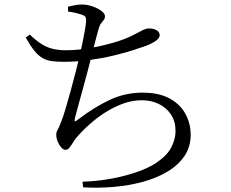

<svg xmlns="http://www.w3.org/2000/svg" viewBox="-20 -802 1040 864"><path d="M114.2 -646.4Q143.3 -618.5 167.8 -603.3Q192.3 -588.1 218.3 -582Q244.3 -575.9 276.9 -575.9Q327.2 -575.9 383.4 -585.5Q439.5 -595.1 491 -610.2Q542.4 -625.3 575.8 -642.3Q603.6 -656.9 620.6 -665.5Q637.5 -674.1 649.4 -674.1Q657.5 -674.1 666 -672.5Q674.5 -670.9 682 -667.4Q689.4 -663.8 694 -657.9Q698.6 -651.9 698.6 -643.2Q698.6 -630.4 680.7 -618Q662.7 -605.5 635.8 -595.3Q614.7 -587.6 576.7 -575.5Q538.6 -563.4 489 -551.5Q439.3 -539.6 382.4 -531.8Q325.4 -523.9 267.4 -523.9Q236 -523.9 213.2 -526.9Q190.5 -530 171.7 -540.6Q152.9 -551.3 135.1 -573Q117.3 -594.7 95.8 -633ZM286.6 -749.9 285.8 -771.9Q302.5 -775.8 318.2 -778.8Q334 -781.7 349 -781.7Q371.6 -781.7 395.8 -773.4Q419.9 -765.1 436.1 -753Q452.4 -740.8 452.4 -729Q452.4 -719.5 447 -712.6Q441.6 -705.6 434.9 -696.9Q428.3 -688.1 423.7 -672Q417.5 -650 410 -621.2Q402.5 -592.4 392.1 -550.5Q384.9 -521.8 375.1 -484.3Q365.3 -446.7 354.3 -407.3Q343.4 -367.9 334.1 -333.8Q324.8 -299.6 318.7 -276.6Q314.5 -260.3 316.5 -256.8Q318.5 -253.3 334.6 -266.6Q404.7 -320.1 474 -352.6Q543.3 -385.1 621.6 -385.1Q695.9 -385.1 743.8 -358.6Q791.7 -332.2 814.9 -288.9Q838.1 -245.7 838.1 -195.4Q838.1 -141.3 810.2 -100.1Q782.3 -58.8 733.7 -29.8Q685.2 -0.7 622.6 16.3Q560 33.3 491.1 39.1Q422.2 45 354.1 40.9L351.3 15.6Q409.6 13.6 458.6 5.8Q507.5 -2 546.5 -12.8Q635.4 -36.8 684 -69.8Q732.5 -102.7 751.2 -139.6Q769.9 -176.5 769.9 -212.1Q769.9 -256.2 749.3 -286.9Q728.7 -317.7 694.4 -334.3Q660.1 -350.9 618.1 -350.9Q576.5 -350.9 535.6 -336.4Q494.7 -321.8 456.3 -297.7Q417.9 -273.6 384.5 -243.8Q351 -214.1 324 -182.9Q317 -174.6 309 -161.4Q301 -148.2 292.9 -138Q284.7 -127.8 274.6 -127.8Q265.1 -127.8 255.5 -138.6Q245.9 -149.4 239.5 -164.9Q233.2 -180.5 233.2 -195.8Q233.2 -208.4 238.8 -216.9Q244.4 -225.5 254.6 -252.4Q263.8 -274.5 275.3 -313.4Q286.8 -352.2 299 -396.9Q311.2 -441.6 321.6 -482.5Q332 -523.4 338.2 -549.9Q345.2 -579.5 351.4 -610.4Q357.5 -641.3 362.2 -667.2Q366.9 -693.2 367.3 -706.5Q368.5 -720.9 363.9 -726.6Q359.2 -732.2 347 -736.5Q335.2 -740.5 320.5 -744Q305.8 -747.4 286.6 -749.9Z"/></svg>

Font: Early Summer Mincho VF
Style: Regular
Weight: 250
Designer: GuiWonder
Version: Version 1.002